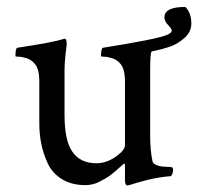

<svg xmlns="http://www.w3.org/2000/svg" viewBox="-20 -538 591 565"><path d="M463.9 -487.3Q463.9 -517.6 525.4 -517.6Q543 -500 543 -468.8Q543 -444.3 523.4 -426.8Q503.9 -409.2 481.9 -401.4Q460 -393.6 426.8 -386.7Q421.9 -385.7 421.9 -333V-137.7Q421.9 -95.7 428.7 -63.5Q430.7 -56.6 439.5 -52.7Q448.2 -48.8 458 -47.9Q467.8 -46.9 476.6 -46.9L486.3 -45.9Q489.3 -44.9 489.3 -35.2Q489.3 -32.2 486.8 -25.9Q484.4 -19.5 481.4 -19.5Q466.8 -18.6 448.7 -15.6Q430.7 -12.7 415 -8.8Q399.4 -4.9 385.7 -1Q372.1 2.9 363.3 5.9L355.5 7.8Q347.7 7.8 347.7 -7.8V-52.7L345.7 -57.6Q344.7 -56.6 335.9 -48.8Q327.1 -41 322.8 -37.1Q318.4 -33.2 308.6 -25.4Q298.8 -17.6 291 -13.2Q283.2 -8.8 272.9 -3.4Q262.7 2 252 4.4Q241.2 6.8 231.4 6.8Q190.4 6.8 161.6 -11.2Q132.8 -29.3 119.6 -59.1Q106.4 -88.9 101.1 -116.7Q95.7 -144.5 95.7 -174.8V-297.9Q95.7 -335.9 82 -350.6Q72.3 -362.3 58.1 -366.7Q43.9 -371.1 34.7 -371.1Q25.4 -371.1 25.4 -373Q25.4 -396.5 31.2 -397.5Q134.8 -413.1 166 -422.9L168 -423.8Q169.9 -423.8 170.9 -423.8Q174.8 -423.8 175.8 -415.5Q176.8 -407.2 175.8 -403.3Q169.9 -356.4 169.9 -331.1V-199.2Q169.9 -124 193.4 -90.8Q216.8 -57.6 263.7 -57.6Q293 -57.6 320.3 -76.7Q347.7 -95.7 347.7 -110.4V-297.9Q347.7 -335.9 334 -350.6Q324.2 -362.3 310.1 -366.7Q295.9 -371.1 286.6 -371.1Q277.3 -371.1 277.3 -373Q277.3 -396.5 283.2 -397.5Q356.4 -409.2 390.6 -416Q392.6 -416 408.7 -419.4Q424.8 -422.9 434.6 -424.8Q444.3 -426.8 458 -430.7Q471.7 -434.6 478.5 -439Q485.4 -443.4 485.4 -448.2Q485.4 -453.1 474.6 -464.4Q463.9 -475.6 463.9 -487.3Z"/></svg>

Font: Crimson Text
Style: Roman
Weight: 400
Version: Version 0.13